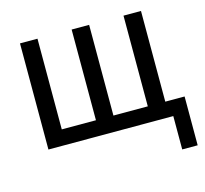

<svg xmlns="http://www.w3.org/2000/svg" viewBox="-100 -635 975 912"><g transform="rotate(-15 387.5 -179.0)"><path d="M73 -522H159V-76H327V-522H413V-76H582V-522H668V-76H763V164H687V0H73Z"/></g></svg>

Font: Boldmen Medium
Style: Regular
Weight: 400
Designer: Matt McInerney, Pablo Impallari, Rodrigo Fuenzalida
Foundry: LIVING CONCEPT
Version: Version 1.000